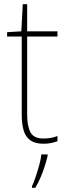

<svg xmlns="http://www.w3.org/2000/svg" viewBox="-20 -678 319 919"><path d="M188 -15Q209 -15 225.5 -18.5Q242 -22 255 -27V-2Q241 3 225 6.5Q209 10 188 10Q148 10 125 -6.5Q102 -23 93 -54.5Q84 -86 84 -130V-503H14V-524L82 -528L89 -658H110V-528H255V-503H110V-130Q110 -74 126 -44.5Q142 -15 188 -15ZM208 68Q202 93 193.5 119.5Q185 146 174 171.5Q163 197 149 221H133V214Q141 197 150.5 169Q160 141 168 111.5Q176 82 178 61H208Z"/></svg>

Font: Noto Sans Khmer SemiCondensed Thin
Style: Regular
Weight: 250
Width: 4
Designer: Danh Hong and the Monotype Design Team
Foundry: Monotype Imaging Inc.
Version: Version 2.004